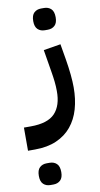

<svg xmlns="http://www.w3.org/2000/svg" viewBox="-165 -574 560 1070"><g transform="rotate(-10 114.5 -39.0)"><path d="M-60 109H-21Q75 109 116 65.5Q157 22 156 -61Q156 -86 153 -113.5Q150 -141 145 -170L124 -297L221 -313L236 -225Q244 -177 248 -136Q252 -95 252 -64Q252 3 236 58.5Q220 114 186.5 154.5Q153 195 101.5 217.5Q50 240 -20 240H-60ZM149 -405Q125 -405 109.5 -419.5Q94 -434 94 -466Q94 -499 109.5 -513.5Q125 -528 149 -528H166Q190 -528 205.5 -513.5Q221 -499 221 -466Q221 -434 205.5 -419.5Q190 -405 166 -405ZM30 450Q6 450 -9.5 435.5Q-25 421 -25 389Q-25 356 -9.5 341.5Q6 327 30 327H47Q71 327 86.5 341.5Q102 356 102 389Q102 421 86.5 435.5Q71 450 47 450Z"/></g></svg>

Font: IBM Plex Sans Arabic SemiBold
Style: Regular
Weight: 600
Designer: Mike Abbink, Paul van der Laan, Pieter van Rosmalen, Wael Morcos, Khajak Apelian
Foundry: Bold Monday
Version: Version 1.1